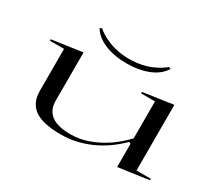

<svg xmlns="http://www.w3.org/2000/svg" viewBox="-134 -964 1373 1234"><g transform="rotate(30 552.0 -347.0)"><path d="M420 15Q284 15 223.5 -28.5Q163 -72 163 -162V-472H58V-483L283 -515V-158Q283 -87 330 -52Q377 -17 473 -17Q537 -17 600.5 -39Q664 -61 724.5 -101Q785 -141 838 -198V-472H735V-483L957 -515V-28H1063V-17L838 15V-157L825 -164Q738 -77 633.5 -31Q529 15 420 15ZM556 -592Q464 -592 395 -620.5Q326 -649 294 -702L308 -709Q339 -683 378 -664Q417 -645 462 -635Q507 -625 556 -625Q606 -625 651.5 -635Q697 -645 736 -664Q775 -683 806 -709L820 -702Q788 -649 718.5 -620.5Q649 -592 556 -592Z"/></g></svg>

Font: Kalnia Expanded Light
Style: Regular
Weight: 300
Width: 7
Designer: Frida Medrano
Foundry: Frida Medrano
Version: Version 1.105